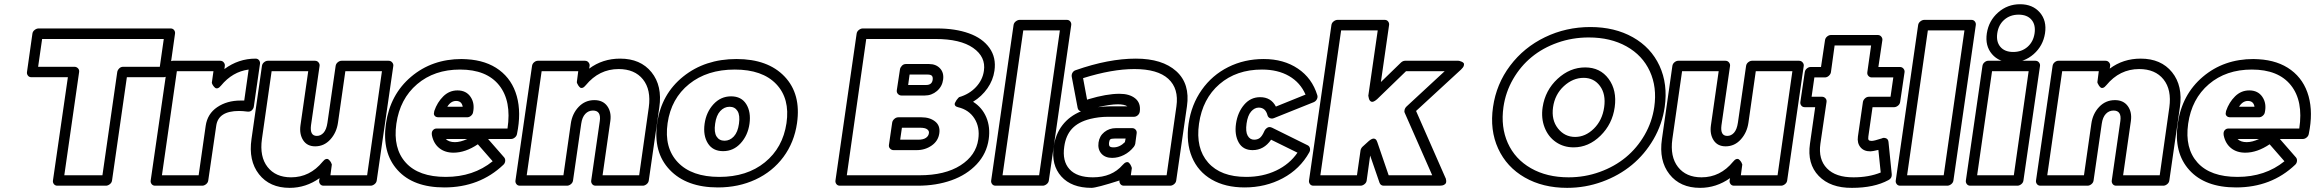

<svg xmlns="http://www.w3.org/2000/svg" viewBox="-20 -862 11057 917"><path d="M108.9 -518.1 134.8 -701.2Q136.2 -711.9 145.5 -719Q154.8 -726.1 164.1 -726.1H794.9Q805.7 -726.1 811.5 -718.3Q817.4 -710.4 815.9 -701.2L790 -518.1Q788.6 -507.3 779.5 -500.2Q770.5 -493.2 761.2 -493.2H585.9L515.1 0Q513.7 10.7 504.4 17.8Q495.1 24.9 485.8 24.9H253.9Q243.2 24.9 237.3 17.1Q231.4 9.3 232.9 0L304.2 -493.2H129.9Q119.1 -493.2 113.3 -501Q107.4 -508.8 108.9 -518.1ZM162.1 -543H335.9Q345.2 -543 352.3 -535.9Q359.4 -528.8 357.9 -518.1L287.1 -24.9H469.2L540 -518.1Q541.5 -527.3 549.3 -535.2Q557.1 -543 567.9 -543H743.2L762.2 -675.8H181.2Z M699.7 0 778.8 -546.9Q780.3 -557.6 788.8 -564.7Q797.4 -571.8 806.6 -571.8H1031.7Q1042.5 -571.8 1048.8 -563.7Q1055.2 -555.7 1053.7 -546.9L1051.8 -532.2Q1119.1 -582 1200.7 -582Q1211.4 -582 1217.3 -574.2Q1223.1 -566.4 1221.7 -557.1L1192.4 -354Q1191.4 -344.2 1183.3 -335.7Q1175.3 -327.1 1160.6 -329.1Q1139.2 -332 1121.6 -332Q1022.5 -332 1012.7 -261.2L974.6 0Q973.1 10.7 964.1 17.8Q955.1 24.9 945.8 24.9H720.7Q710 24.9 704.1 17.1Q698.2 9.3 699.7 0ZM753.4 -24.9H928.7L962.4 -261.2Q970.7 -318.4 1017.3 -350.1Q1064 -381.8 1129.4 -381.8H1146.5L1167.5 -529.8Q1090.3 -519.5 1035.6 -453.1Q1027.3 -442.9 1020 -440.7Q1012.7 -438.5 1007.8 -442.4Q1002.9 -446.3 999 -451.7Q995.1 -457 993.2 -461.9L991.7 -466.8L999.5 -522H824.7Z M1181.2 -198.2 1231 -546.9Q1232.4 -557.6 1241.2 -564.7Q1250 -571.8 1259.3 -571.8H1484.4Q1495.1 -571.8 1501.5 -563.7Q1507.8 -555.7 1506.3 -546.9L1465.3 -263.2Q1459 -212.9 1493.2 -212.9Q1511.7 -212.9 1525.4 -228Q1539.1 -243.2 1543.9 -275.9L1583 -546.9Q1584.5 -557.6 1593.3 -564.7Q1602.1 -571.8 1611.3 -571.8H1835.9Q1846.7 -571.8 1853.3 -563.7Q1859.9 -555.7 1858.4 -546.9L1779.3 0Q1777.8 10.7 1768.6 17.8Q1759.3 24.9 1750 24.9H1525.4Q1514.6 24.9 1508.8 17.1Q1502.9 9.3 1504.4 0L1506.3 -11.2Q1440.9 35.2 1363.3 35.2Q1268.1 35.2 1217 -29.8Q1166 -94.7 1181.2 -198.2ZM1231 -198.2Q1219.2 -113.8 1257.8 -64.5Q1296.4 -15.1 1370.1 -15.1Q1460 -15.1 1521 -89.8Q1529.3 -100.1 1536.6 -102.3Q1543.9 -104.5 1548.8 -100.6Q1553.7 -96.7 1557.6 -91.3Q1561.5 -85.9 1563 -81.1L1564.9 -76.2L1558.1 -24.9H1733.4L1804.2 -522H1629.4L1594.2 -275.9Q1587.4 -228.5 1557.6 -195.8Q1527.8 -163.1 1485.4 -163.1Q1446.8 -163.1 1428 -192.1Q1409.2 -221.2 1415 -263.2L1452.1 -522H1277.3Z M1823.2 -271Q1843.3 -410.6 1943.4 -495.4Q2043.5 -580.1 2185.1 -580.1Q2189 -580.1 2197 -579.6Q2205.1 -579.1 2209 -579.1Q2302.7 -573.7 2364.5 -527.6Q2426.3 -481.4 2448.2 -402.6Q2470.2 -323.7 2449.2 -222.2Q2447.3 -211.9 2438.7 -205.1Q2430.2 -198.2 2420.9 -198.2H2311L2388.2 -109.9Q2394 -102.5 2392.8 -92.3Q2391.6 -82 2384.3 -75.2Q2270.5 33.2 2102.1 33.2Q1953.6 33.2 1878.7 -49.8Q1803.7 -132.8 1823.2 -271ZM1873 -271Q1856.4 -153.3 1918 -85.2Q1979.5 -17.1 2108.9 -17.1Q2240.7 -17.1 2333 -91.8L2262.2 -172.9Q2202.6 -132.8 2146 -132.8Q2105.5 -132.8 2078.4 -154.3Q2051.3 -175.8 2043 -214.8Q2040 -231.4 2047.4 -239.7Q2054.7 -248 2063.5 -248H2072.3H2403.8Q2423.8 -379.4 2364 -454.6Q2304.2 -529.8 2177.2 -529.8Q2054.2 -529.8 1972.2 -460Q1890.1 -390.1 1873 -271ZM2054.2 -332Q2068.4 -373.5 2097.2 -401.9Q2126 -430.2 2165 -430.2Q2206.5 -430.2 2227.5 -399.2Q2248.5 -368.2 2239.3 -325.2Q2237.8 -316.4 2229.5 -309.1Q2221.2 -301.8 2210.9 -301.8H2075.2Q2062.5 -301.8 2056.9 -308.1Q2051.3 -314.5 2052.5 -321Q2053.7 -327.6 2054.2 -332ZM2108.9 -198.2Q2124 -183.1 2152.8 -183.1Q2179.2 -183.1 2211.9 -198.2ZM2116.2 -352.1H2189.9Q2185.5 -379.9 2158.2 -379.9Q2133.3 -379.9 2116.2 -352.1Z M2441.9 0 2521 -546.9Q2522.5 -557.6 2531 -564.7Q2539.6 -571.8 2548.8 -571.8H2773.9Q2784.7 -571.8 2791 -563.7Q2797.4 -555.7 2795.9 -546.9L2793.9 -534.2Q2857.9 -582 2941.9 -582Q3039.1 -582 3091.6 -517.1Q3144 -452.1 3128.9 -349.1L3078.6 0Q3077.1 10.7 3068.1 17.8Q3059.1 24.9 3049.8 24.9H2824.7Q2814 24.9 2808.1 17.1Q2802.2 9.3 2803.7 0L2844.7 -284.2Q2851.6 -334 2812 -334Q2790.5 -334 2775.4 -318.1Q2760.3 -302.2 2755.9 -271L2716.8 0Q2715.3 10.7 2706.3 17.8Q2697.3 24.9 2688 24.9H2462.9Q2452.1 24.9 2446.3 17.1Q2440.4 9.3 2441.9 0ZM2495.6 -24.9H2670.9L2706.1 -271Q2712.9 -319.3 2743.7 -351.6Q2774.4 -383.8 2818.8 -383.8Q2859.4 -383.8 2880.1 -355.5Q2900.9 -327.1 2895 -284.2L2857.9 -24.9H3032.7L3078.6 -349.1Q3090.3 -433.6 3050.8 -482.9Q3011.2 -532.2 2934.6 -532.2Q2841.3 -532.2 2777.8 -455.1Q2769.5 -444.8 2762.2 -442.6Q2754.9 -440.4 2750.2 -444.3Q2745.6 -448.2 2741.9 -453.9Q2738.3 -459.5 2736.3 -464.4L2734.9 -469.2L2741.7 -522H2566.9Z M3118.7 -273.9Q3138.7 -412.6 3242.9 -496.3Q3347.2 -580.1 3497.6 -580.1Q3647.5 -580.1 3727.1 -496.6Q3806.6 -413.1 3786.6 -273.9Q3773.4 -182.1 3721.7 -112.3Q3669.9 -42.5 3588.6 -4.6Q3507.3 33.2 3408.7 33.2Q3258.8 33.2 3178.7 -50.8Q3098.6 -134.8 3118.7 -273.9ZM3736.3 -273.9Q3753.4 -391.1 3687.3 -460.4Q3621.1 -529.8 3489.3 -529.8Q3357.4 -529.8 3271.5 -460.7Q3185.5 -391.6 3168.5 -273.9Q3151.4 -156.2 3217.5 -86.7Q3283.7 -17.1 3415.5 -17.1Q3547.4 -17.1 3633.1 -86.7Q3718.8 -156.2 3736.3 -273.9ZM3345.2 -271Q3353 -326.7 3387.7 -364.3Q3422.4 -401.9 3471.7 -401.9Q3521 -401.9 3544.2 -364.5Q3567.4 -327.1 3559.6 -271Q3551.8 -215.3 3517.3 -177.7Q3482.9 -140.1 3433.6 -140.1Q3384.3 -140.1 3360.8 -177.5Q3337.4 -214.8 3345.2 -271ZM3395.5 -271Q3389.6 -230.5 3402.3 -210.2Q3415 -189.9 3440.4 -189.9Q3465.8 -189.9 3484.9 -210.4Q3503.9 -231 3509.3 -271Q3515.1 -311.5 3502.4 -331.8Q3489.7 -352.1 3464.4 -352.1Q3439 -352.1 3419.9 -331.5Q3400.9 -311 3395.5 -271Z M3970.2 0 4071.3 -701.2Q4072.8 -711.9 4082 -719Q4091.3 -726.1 4100.6 -726.1H4455.6Q4542.5 -726.1 4607.4 -702.9Q4672.4 -679.7 4705.6 -633.3Q4738.8 -586.9 4729.5 -523.9Q4723.1 -479 4696 -440.2Q4668.9 -401.4 4627.4 -376Q4670.9 -348.6 4690.7 -301.5Q4710.4 -254.4 4702.1 -196.8Q4692.4 -128.4 4644.8 -77.6Q4597.2 -26.9 4524.4 -1Q4451.7 24.9 4363.3 24.9H3991.2Q3980.5 24.9 3974.6 17.1Q3968.8 9.3 3970.2 0ZM4024.4 -24.9H4371.6Q4493.2 -24.9 4567.4 -72.3Q4641.6 -119.6 4652.3 -196.8Q4660.6 -254.4 4634 -296.1Q4607.4 -337.9 4555.2 -350.1Q4544.9 -352.5 4541.5 -358.4Q4538.1 -364.3 4541 -370.8Q4543.9 -377.4 4548.1 -383.5Q4552.2 -389.6 4556.2 -393.6L4560.5 -397.9Q4609.4 -412.1 4641.4 -446.3Q4673.3 -480.5 4679.2 -523.9Q4689 -590.3 4627.9 -633.1Q4566.9 -675.8 4447.3 -675.8H4117.2ZM4225.6 -169.9 4241.2 -276.9Q4242.7 -286.1 4251.2 -293.9Q4259.8 -301.8 4270.5 -301.8H4381.3Q4420.9 -301.8 4446 -282Q4471.2 -262.2 4466.3 -226.1Q4461.4 -189 4429.9 -167Q4398.4 -145 4358.4 -145H4247.6Q4238.3 -145 4231.2 -152.1Q4224.1 -159.2 4225.6 -169.9ZM4263.2 -431.2 4278.3 -530.8Q4279.8 -540 4287.6 -548.1Q4295.4 -556.2 4306.2 -556.2H4417.5Q4450.2 -556.2 4469.5 -535.6Q4488.8 -515.1 4484.4 -481.9Q4480 -448.7 4454.8 -427.2Q4429.7 -405.8 4396.5 -405.8H4285.2Q4275.9 -405.8 4268.8 -413.1Q4261.7 -420.4 4263.2 -431.2ZM4279.3 -194.8H4365.2Q4389.6 -194.8 4402.3 -203.6Q4415 -212.4 4416.5 -226.1Q4418.5 -236.3 4408.7 -244.1Q4398.9 -252 4373.5 -252H4287.6ZM4317.4 -456.1H4403.3Q4431.6 -456.1 4434.6 -481.9Q4436 -494.1 4430.7 -500Q4425.3 -505.9 4410.2 -505.9H4324.2Z M4713.9 0 4820.8 -742.2Q4822.3 -752.9 4831.5 -760Q4840.8 -767.1 4850.1 -767.1H5075.2Q5085.9 -767.1 5091.8 -759.3Q5097.7 -751.5 5096.2 -742.2L4989.3 0Q4987.8 10.7 4978.5 17.8Q4969.2 24.9 4960 24.9H4734.9Q4724.1 24.9 4718.3 17.1Q4712.4 9.3 4713.9 0ZM4768.1 -24.9H4942.9L5042 -716.8H4867.2Z M5012.7 -162.1Q5021 -221.2 5054.4 -264.4Q5087.9 -307.6 5142.6 -330.1Q5129.9 -333.5 5127 -346.2L5098.6 -496.1Q5097.2 -506.3 5102.5 -515.1Q5107.9 -523.9 5117.7 -526.9Q5274.9 -582 5404.8 -582Q5531.2 -582 5597.9 -522Q5664.6 -461.9 5648.9 -354L5597.7 0Q5596.2 10.7 5587.2 17.8Q5578.1 24.9 5568.8 24.9H5347.7Q5336.9 24.9 5331.1 17.1Q5325.2 9.3 5326.7 0Q5216.8 35.2 5192.9 35.2Q5097.7 35.2 5048.8 -19.3Q5000 -73.7 5012.7 -162.1ZM5063 -162.1Q5052.7 -92.8 5087.9 -54Q5123 -15.1 5199.7 -15.1Q5290.5 -15.1 5341.8 -74.2Q5350.6 -84.5 5358.6 -86.9Q5366.7 -89.4 5371.3 -85Q5376 -80.6 5379.4 -75Q5382.8 -69.3 5384.3 -64.5L5385.7 -59.1L5380.9 -24.9H5551.8L5598.6 -354Q5610.8 -439 5559.8 -485.6Q5508.8 -532.2 5397.9 -532.2Q5291.5 -532.2 5152.8 -488.8L5171.9 -386.2Q5174.8 -386.2 5178.7 -388.2Q5265.1 -414.1 5326.7 -414.1Q5374.5 -414.1 5401.6 -392.3Q5428.7 -370.6 5423.8 -330.1Q5422.4 -318.8 5414.1 -311.5Q5405.8 -304.2 5395.5 -304.2H5270.5Q5228.5 -304.2 5186.5 -293.9Q5130.4 -279.8 5100.3 -247.6Q5070.3 -215.3 5063 -162.1ZM5223.6 -350.1Q5257.8 -354 5277.8 -354H5364.7Q5350.1 -363.8 5318.8 -363.8Q5282.7 -363.8 5223.6 -350.1ZM5226.6 -181.2Q5231 -212.4 5254.4 -231.2Q5277.8 -250 5309.6 -250H5387.7Q5397 -250 5403.6 -242.9Q5410.2 -235.8 5408.7 -225.1L5401.9 -174.8Q5399.9 -167 5395.5 -161.1Q5375.5 -135.7 5347.9 -121.8Q5320.3 -107.9 5291.5 -107.9Q5258.3 -107.9 5240.2 -128.4Q5222.2 -148.9 5226.6 -181.2ZM5276.9 -181.2Q5275.4 -168 5279.8 -163.1Q5284.2 -158.2 5298.8 -158.2Q5327.6 -158.2 5352.5 -183.1L5356 -200.2H5302.7Q5287.6 -200.2 5283 -196.5Q5278.3 -192.9 5276.9 -181.2Z M5656.7 -271Q5669.9 -362.3 5719.5 -432.6Q5769 -502.9 5845.9 -541.5Q5922.9 -580.1 6015.6 -580.1Q6110.8 -580.1 6178.7 -534.4Q6246.6 -488.8 6271.5 -407.2Q6274.4 -397.9 6269.5 -388.2Q6264.6 -378.4 6254.4 -374L6064.5 -297.9Q6054.7 -293.9 6045.7 -297.6Q6036.6 -301.3 6033.7 -311Q6024.4 -348.1 5991.7 -348.1Q5971.7 -348.1 5955.3 -329.3Q5939 -310.5 5933.6 -272Q5928.2 -232.9 5939 -213.9Q5949.7 -194.8 5969.7 -194.8Q5985.8 -194.8 5996.8 -203.1Q6007.8 -211.4 6018.6 -235.8Q6022.9 -245.6 6032.7 -252Q6042.5 -258.3 6055.7 -252L6225.6 -168Q6234.4 -163.6 6236.3 -153.6Q6238.3 -143.6 6233.4 -134.8Q6189 -54.7 6106.7 -10.7Q6024.4 33.2 5924.3 33.2Q5832 33.2 5766.8 -4.6Q5701.7 -42.5 5672.9 -111.6Q5644 -180.7 5656.7 -271ZM5706.5 -271Q5689.9 -153.8 5750.2 -85.4Q5810.5 -17.1 5931.6 -17.1Q6011.2 -17.1 6075 -47.4Q6138.7 -77.6 6176.8 -132.8L6050.8 -194.8Q6016.6 -145 5962.4 -145Q5916.5 -145 5896 -181.6Q5875.5 -218.3 5883.3 -272Q5891.1 -325.2 5921.9 -361.6Q5952.6 -397.9 5998.5 -397.9Q6050.3 -397.9 6073.7 -353L6215.3 -410.2Q6190.4 -467.8 6136.7 -498.8Q6083 -529.8 6007.3 -529.8Q5885.3 -529.8 5804.4 -460.2Q5723.6 -390.6 5706.5 -271Z M6231.9 0 6338.9 -742.2Q6340.3 -752.9 6349.6 -760Q6358.9 -767.1 6368.2 -767.1H6593.3Q6604 -767.1 6609.9 -759.3Q6615.7 -751.5 6614.3 -742.2L6575.2 -470.2L6671.9 -564Q6681.2 -571.8 6690.9 -571.8H6945.3Q6947.3 -571.8 6950.7 -571Q6954.1 -570.3 6960.9 -567.4Q6967.8 -564.5 6970.7 -560.3Q6973.6 -556.2 6971.2 -548.1Q6968.8 -540 6958 -529.8L6743.2 -332L6883.3 -13.2Q6884.3 -11.7 6885.3 -9Q6886.2 -6.3 6887 0.2Q6887.7 6.8 6886 11.7Q6884.3 16.6 6876.7 20.8Q6869.1 24.9 6856 24.9H6588.9Q6574.2 24.9 6568.8 11.2L6523.9 -119.1L6507.3 0Q6505.9 10.7 6496.6 17.8Q6487.3 24.9 6478 24.9H6252.9Q6242.2 24.9 6236.3 17.1Q6230.5 9.3 6231.9 0ZM6286.1 -24.9H6460.9L6478 -144Q6480 -153.8 6487.3 -161.1L6518.1 -189Q6533.2 -201.2 6542 -200Q6550.8 -198.7 6554.7 -190.9L6558.1 -183.1L6612.3 -24.9H6820.3L6689 -323.2Q6686 -329.6 6688.5 -338.4Q6690.9 -347.2 6697.3 -353L6879.9 -522H6695.3L6557.1 -388.2Q6539.1 -372.6 6529.8 -376.2Q6520.5 -379.9 6517.6 -392.6L6515.1 -404.8L6560.1 -716.8H6385.3Z M7110.8 -351.1Q7126.5 -460.9 7192.4 -548.3Q7258.3 -635.7 7358.9 -684.3Q7459.5 -732.9 7575.7 -732.9Q7691.9 -732.9 7778.6 -684.1Q7865.2 -635.3 7905.8 -547.9Q7946.3 -460.4 7930.7 -351.1Q7918.9 -268.6 7877.2 -196.8Q7835.4 -125 7773.9 -74.2Q7712.4 -23.4 7632.1 5.9Q7551.8 35.2 7464.8 35.2Q7348.6 35.2 7262.2 -14.4Q7175.8 -64 7135.3 -152.3Q7094.7 -240.7 7110.8 -351.1ZM7160.6 -351.1Q7147 -255.4 7181.4 -178.7Q7215.8 -102.1 7291.7 -58.6Q7367.7 -15.1 7471.7 -15.1Q7549.3 -15.1 7620.4 -40.8Q7691.4 -66.4 7745.1 -110.8Q7798.8 -155.3 7834.7 -217.5Q7870.6 -279.8 7880.9 -351.1Q7894.5 -445.8 7859.6 -521.7Q7824.7 -597.7 7748.3 -640.4Q7671.9 -683.1 7567.9 -683.1Q7489.7 -683.1 7419.2 -658.2Q7348.6 -633.3 7295.4 -589.6Q7242.2 -545.9 7206.5 -484.1Q7170.9 -422.4 7160.6 -351.1ZM7347.7 -350.1Q7359.9 -430.7 7418.9 -485.4Q7478 -540 7550.8 -540Q7622.6 -540 7662.8 -485.4Q7703.1 -430.7 7691.9 -350.1Q7680.7 -269.5 7624 -213.9Q7567.4 -158.2 7495.6 -158.2Q7448.2 -158.2 7411.4 -183.3Q7374.5 -208.5 7357.2 -252.9Q7339.8 -297.4 7347.7 -350.1ZM7502.9 -208Q7552.2 -208 7592.5 -247.8Q7632.8 -287.6 7641.6 -350.1Q7650.4 -412.1 7621.6 -451.2Q7592.8 -490.2 7543.5 -490.2Q7492.2 -490.2 7449.2 -450.7Q7406.2 -411.1 7397.5 -350.1Q7388.7 -289.1 7420.9 -248.5Q7453.1 -208 7502.9 -208Z M7917.5 -198.2 7967.3 -546.9Q7968.8 -557.6 7977.5 -564.7Q7986.3 -571.8 7995.6 -571.8H8220.7Q8231.4 -571.8 8237.8 -563.7Q8244.1 -555.7 8242.7 -546.9L8201.7 -263.2Q8195.3 -212.9 8229.5 -212.9Q8248 -212.9 8261.7 -228Q8275.4 -243.2 8280.3 -275.9L8319.3 -546.9Q8320.8 -557.6 8329.6 -564.7Q8338.4 -571.8 8347.7 -571.8H8572.3Q8583 -571.8 8589.6 -563.7Q8596.2 -555.7 8594.7 -546.9L8515.6 0Q8514.2 10.7 8504.9 17.8Q8495.6 24.9 8486.3 24.9H8261.7Q8251 24.9 8245.1 17.1Q8239.3 9.3 8240.7 0L8242.7 -11.2Q8177.2 35.2 8099.6 35.2Q8004.4 35.2 7953.4 -29.8Q7902.3 -94.7 7917.5 -198.2ZM7967.3 -198.2Q7955.6 -113.8 7994.1 -64.5Q8032.7 -15.1 8106.4 -15.1Q8196.3 -15.1 8257.3 -89.8Q8265.6 -100.1 8272.9 -102.3Q8280.3 -104.5 8285.2 -100.6Q8290 -96.7 8293.9 -91.3Q8297.9 -85.9 8299.3 -81.1L8301.3 -76.2L8294.4 -24.9H8469.7L8540.5 -522H8365.7L8330.6 -275.9Q8323.7 -228.5 8293.9 -195.8Q8264.2 -163.1 8221.7 -163.1Q8183.1 -163.1 8164.3 -192.1Q8145.5 -221.2 8151.4 -263.2L8188.5 -522H8013.7Z M8578.6 -375 8599.6 -517.1Q8601.1 -527.8 8609.6 -534.9Q8618.2 -542 8627.4 -542H8677.2L8696.3 -669.9Q8697.8 -680.7 8706.5 -687.7Q8715.3 -694.8 8724.6 -694.8H8948.2Q8959 -694.8 8965.3 -686.8Q8971.7 -678.7 8970.2 -669.9L8951.2 -542H9054.2Q9064.9 -542 9071.3 -533.9Q9077.6 -525.9 9076.2 -517.1L9055.2 -375Q9053.7 -364.3 9044.7 -357.2Q9035.6 -350.1 9026.4 -350.1H8923.3L8903.3 -210Q8901.4 -197.3 8905 -193.1Q8908.7 -189 8919.4 -189Q8930.7 -189 8968.3 -201.2Q8975.6 -205.6 8986.8 -201.9Q8998 -198.2 8999.5 -184.1L9015.1 -29.8Q9016.6 -10.7 8999.5 -2Q8931.2 35.2 8825.2 35.2Q8722.2 36.1 8666.3 -21.7Q8610.4 -79.6 8624.5 -175.8L8649.4 -350.1H8599.6Q8588.9 -350.1 8583 -357.9Q8577.1 -365.7 8578.6 -375ZM8632.3 -399.9H8682.1Q8691.4 -399.9 8698.2 -392.8Q8705.1 -385.7 8703.6 -375L8674.3 -175.8Q8663.6 -101.1 8705.6 -57.9Q8747.6 -14.6 8832.5 -15.1Q8905.3 -15.1 8962.4 -38.1L8951.2 -146Q8922.9 -139.2 8913.6 -139.2Q8882.3 -138.7 8865.7 -158.7Q8849.1 -178.7 8853.5 -210L8877.4 -375Q8878.9 -384.3 8887.2 -392.1Q8895.5 -399.9 8906.2 -399.9H9009.3L9022.5 -492.2H8919.4Q8910.2 -492.2 8903.6 -499.3Q8897 -506.3 8898.4 -517.1L8916.5 -645H8742.2L8724.6 -517.1Q8723.1 -507.8 8714.6 -500Q8706.1 -492.2 8695.3 -492.2H8645.5Z M9034.2 0 9141.1 -742.2Q9142.6 -752.9 9151.9 -760Q9161.1 -767.1 9170.4 -767.1H9395.5Q9406.2 -767.1 9412.1 -759.3Q9418 -751.5 9416.5 -742.2L9309.6 0Q9308.1 10.7 9298.8 17.8Q9289.6 24.9 9280.3 24.9H9055.2Q9044.4 24.9 9038.6 17.1Q9032.7 9.3 9034.2 0ZM9088.4 -24.9H9263.2L9362.3 -716.8H9187.5Z M9369.1 0 9448.2 -546.9Q9449.7 -557.6 9458.3 -564.7Q9466.8 -571.8 9476.1 -571.8H9701.2Q9711.9 -571.8 9718.3 -563.7Q9724.6 -555.7 9723.1 -546.9L9644 0Q9642.6 10.7 9633.5 17.8Q9624.5 24.9 9615.2 24.9H9390.1Q9379.4 24.9 9373.5 17.1Q9367.7 9.3 9369.1 0ZM9422.9 -24.9H9598.1L9668.9 -522H9494.1ZM9493.9 -603.5Q9460 -643.1 9469.2 -703.1Q9478.5 -763.2 9523.2 -802.5Q9567.9 -841.8 9627.9 -841.8Q9688 -841.8 9722.2 -802.5Q9756.3 -763.2 9747.1 -703.1Q9737.8 -643.1 9692.9 -603.5Q9647.9 -564 9587.9 -564Q9527.8 -564 9493.9 -603.5ZM9552.7 -767.8Q9524.9 -743.7 9519 -703.1Q9513.2 -662.6 9533.9 -638.2Q9554.7 -613.8 9595.2 -613.8Q9635.7 -613.8 9663.6 -638.2Q9691.4 -662.6 9697.3 -703.1Q9703.1 -743.7 9682.4 -767.8Q9661.6 -792 9621.1 -792Q9580.6 -792 9552.7 -767.8Z M9704.1 0 9783.2 -546.9Q9784.7 -557.6 9793.2 -564.7Q9801.8 -571.8 9811 -571.8H10036.1Q10046.9 -571.8 10053.2 -563.7Q10059.6 -555.7 10058.1 -546.9L10056.2 -534.2Q10120.1 -582 10204.1 -582Q10301.3 -582 10353.8 -517.1Q10406.2 -452.1 10391.1 -349.1L10340.8 0Q10339.4 10.7 10330.3 17.8Q10321.3 24.9 10312 24.9H10086.9Q10076.2 24.9 10070.3 17.1Q10064.5 9.3 10065.9 0L10106.9 -284.2Q10113.8 -334 10074.2 -334Q10052.7 -334 10037.6 -318.1Q10022.5 -302.2 10018.1 -271L9979 0Q9977.5 10.7 9968.5 17.8Q9959.5 24.9 9950.2 24.9H9725.1Q9714.4 24.9 9708.5 17.1Q9702.6 9.3 9704.1 0ZM9757.8 -24.9H9933.1L9968.3 -271Q9975.1 -319.3 10005.9 -351.6Q10036.6 -383.8 10081.1 -383.8Q10121.6 -383.8 10142.3 -355.5Q10163.1 -327.1 10157.2 -284.2L10120.1 -24.9H10294.9L10340.8 -349.1Q10352.5 -433.6 10313 -482.9Q10273.4 -532.2 10196.8 -532.2Q10103.5 -532.2 10040 -455.1Q10031.7 -444.8 10024.4 -442.6Q10017.1 -440.4 10012.5 -444.3Q10007.8 -448.2 10004.2 -453.9Q10000.5 -459.5 9998.5 -464.4L9997.1 -469.2L10003.9 -522H9829.1Z M10380.9 -271Q10400.9 -410.6 10501 -495.4Q10601.1 -580.1 10742.7 -580.1Q10746.6 -580.1 10754.6 -579.6Q10762.7 -579.1 10766.6 -579.1Q10860.4 -573.7 10922.1 -527.6Q10983.9 -481.4 11005.9 -402.6Q11027.8 -323.7 11006.8 -222.2Q11004.9 -211.9 10996.3 -205.1Q10987.8 -198.2 10978.5 -198.2H10868.7L10945.8 -109.9Q10951.7 -102.5 10950.4 -92.3Q10949.2 -82 10941.9 -75.2Q10828.1 33.2 10659.7 33.2Q10511.2 33.2 10436.3 -49.8Q10361.3 -132.8 10380.9 -271ZM10430.7 -271Q10414.1 -153.3 10475.6 -85.2Q10537.1 -17.1 10666.5 -17.1Q10798.3 -17.1 10890.6 -91.8L10819.8 -172.9Q10760.3 -132.8 10703.6 -132.8Q10663.1 -132.8 10636 -154.3Q10608.9 -175.8 10600.6 -214.8Q10597.7 -231.4 10605 -239.7Q10612.3 -248 10621.1 -248H10629.9H10961.4Q10981.4 -379.4 10921.6 -454.6Q10861.8 -529.8 10734.9 -529.8Q10611.8 -529.8 10529.8 -460Q10447.8 -390.1 10430.7 -271ZM10611.8 -332Q10626 -373.5 10654.8 -401.9Q10683.6 -430.2 10722.7 -430.2Q10764.2 -430.2 10785.2 -399.2Q10806.2 -368.2 10796.9 -325.2Q10795.4 -316.4 10787.1 -309.1Q10778.8 -301.8 10768.6 -301.8H10632.8Q10620.1 -301.8 10614.5 -308.1Q10608.9 -314.5 10610.1 -321Q10611.3 -327.6 10611.8 -332ZM10666.5 -198.2Q10681.6 -183.1 10710.4 -183.1Q10736.8 -183.1 10769.5 -198.2ZM10673.8 -352.1H10747.6Q10743.2 -379.9 10715.8 -379.9Q10690.9 -379.9 10673.8 -352.1Z"/></svg>

Font: Trueno Black Outline
Style: Italic
Weight: 900
Width: 6
Designer: Julieta Ulanovsky
Foundry: Julieta Ulanovsky
Version: Version 3.001b | FøM Fix